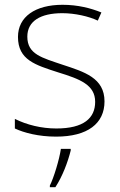

<svg xmlns="http://www.w3.org/2000/svg" viewBox="-20 -560 502 801"><path d="M416 -137C416 -235 332 -260 241 -290C156 -319 94 -333 94 -407C94 -472 149 -505 240 -505C292 -505 350 -492 388 -474L403 -508C359 -526 304 -540 241 -540C127 -540 55 -490 55 -406C55 -310 127 -289 223 -258C314 -230 377 -206 377 -135C377 -67 329 -24 215 -24C153 -24 92 -39 42 -64V-24C80 -6 141 10 214 10C346 10 416 -45 416 -137ZM275 68V61H234C228 104 204 183 188 214V221H211C241 175 263 116 275 68Z"/></svg>

Font: Noto Sans Meetei Mayek ExtraLight
Style: Regular
Weight: 200
Designer: Monotype Design Team and Neelakash Kshetrimayum
Foundry: Monotype Imaging Inc.
Version: Version 2.002